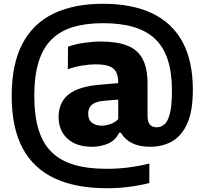

<svg xmlns="http://www.w3.org/2000/svg" viewBox="-20 -769 1086 1019"><path d="M546 230Q383.5 230 271 178Q158.5 126 100.2 17.8Q42 -90.5 42 -260Q42 -429 99.2 -537.2Q156.5 -645.5 265 -697.2Q373.5 -749 526.5 -749Q680.5 -749 787 -698.5Q893.5 -648 948.5 -546.8Q1003.5 -445.5 1003.5 -292Q1003.5 -181.5 974.5 -115.2Q945.5 -49 894.5 -19.5Q843.5 10 777 10Q720.5 10 681.8 -9Q643 -28 621 -65H612.5Q593.5 -24.5 554 -7.2Q514.5 10 468.5 10Q385 10 338 -33.2Q291 -76.5 291 -148Q291 -225.5 344.5 -268.2Q398 -311 517 -320L633.5 -330L650.5 -244L532 -234Q489 -230.5 468.5 -213.8Q448 -197 448 -165Q448 -133 468 -117.5Q488 -102 520.5 -102Q541 -102 565.5 -110.2Q590 -118.5 607.5 -136.5V-330.5Q607.5 -367 595.5 -388.2Q583.5 -409.5 557 -418.5Q530.5 -427.5 487 -427.5Q455 -427.5 415.5 -421Q376 -414.5 340 -401.5L341 -521.5Q380 -535 426.5 -541.8Q473 -548.5 515.5 -548.5Q600.5 -548.5 655.2 -527.2Q710 -506 736.5 -456.8Q763 -407.5 763 -324V-154.5Q763 -122 775.8 -107.8Q788.5 -93.5 812 -93.5Q835 -93.5 853.2 -109.5Q871.5 -125.5 882 -167.8Q892.5 -210 892.5 -288Q892.5 -384 870.2 -452Q848 -520 802.8 -562.8Q757.5 -605.5 688.5 -625.8Q619.5 -646 526.5 -646Q434.5 -646 365.8 -624.8Q297 -603.5 252 -558Q207 -512.5 184.5 -439Q162 -365.5 162 -260.5Q162 -155 184.8 -81Q207.5 -7 254.5 38.8Q301.5 84.5 374 105.8Q446.5 127 546 127Q604.5 127 660.2 120Q716 113 772.5 99V202.5Q718.5 216 661.8 223Q605 230 546 230Z"/></svg>

Font: Encode Sans SC Condensed Thin
Style: Bold
Weight: 700
Version: Version 3.002